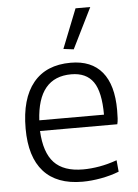

<svg xmlns="http://www.w3.org/2000/svg" viewBox="-56 -843 644 896"><g transform="rotate(-5 266.0 -395.5)"><path d="M285 -495Q129 -495 118 -294H421Q421 -401 388 -448Q355 -495 285 -495ZM294 9Q174 9 112.5 -59.5Q51 -128 51 -261Q51 -401 111.5 -475Q172 -549 287 -549Q384 -549 434 -488.5Q484 -428 484 -310Q484 -287 483 -271Q482 -255 479 -244H117Q122 -143 166.5 -95.5Q211 -48 302 -48Q339 -48 379 -55Q419 -62 461 -77L466 -23Q428 -8 382 0.5Q336 9 294 9ZM259 -616 332 -800H401L307 -610Z"/></g></svg>

Font: EncodeSans
Style: Light
Weight: 300
Designer: Pablo Impallari, Andres Torresi
Foundry: Pablo Impallari, Andres Torresi
Version: Version 1.000; ttfautohint (v1.4.1)